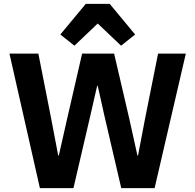

<svg xmlns="http://www.w3.org/2000/svg" viewBox="-20 -976 1013 996"><path d="M425 -956H549L681 -797L608 -739L487 -854L366 -739L293 -797ZM361 0H187L29 -698H179L245 -363L282 -169H285L329 -363L406 -698H572L650 -363L693 -169H696L733 -363L800 -698H944L782 0H609L521 -378L487 -531H484L449 -378Z"/></svg>

Font: Aneliza
Style: Bold
Weight: 700
Designer: Mike Abbink, Paul van der Laan, Pieter van Rosmalen
Foundry: Bold Monday
Version: Version 3.0